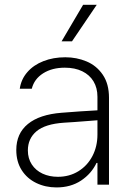

<svg xmlns="http://www.w3.org/2000/svg" viewBox="-20 -780 558 811"><path d="M240.2 -303.7Q276.4 -306.6 319.3 -309.6Q362.3 -312.5 391.6 -314V-371.1Q391.6 -408.7 375 -436.3Q358.4 -463.9 327.4 -479Q296.4 -494.1 253.9 -494.1Q199.7 -494.1 162.1 -470.2Q124.5 -446.3 114.3 -405.3H63.5Q69.3 -445.3 95.5 -475.3Q121.6 -505.4 163.3 -521.7Q205.1 -538.1 255.9 -538.1Q303.7 -538.1 345.7 -520.5Q387.7 -502.9 414.1 -464.4Q440.4 -425.8 440.4 -367.2V0H391.6V-91.8H387.7Q366.2 -46.4 322.5 -17.3Q278.8 11.7 218.8 11.7Q171.9 11.7 133.1 -7.1Q94.2 -25.9 71.5 -61.5Q48.8 -97.2 48.8 -146.5Q48.8 -216.3 97.9 -256.3Q147 -296.4 240.2 -303.7ZM224.6 -33.2Q272.9 -33.2 311 -56.6Q349.1 -80.1 370.4 -120.8Q391.6 -161.6 391.6 -211.9V-272L359.4 -269.5Q279.8 -263.2 250 -261.7Q170.9 -256.3 134.3 -225.6Q97.7 -194.8 97.7 -144.5Q97.7 -110.8 114.3 -85.4Q130.9 -60.1 159.7 -46.6Q188.5 -33.2 224.6 -33.2ZM331.1 -759.8H388.7L284.2 -605.5H240.2Z"/></svg>

Font: Pretendard Std ExtraLight
Style: Regular
Weight: 200
Designer: Base glyphs from Inter by Rasmus Andersson; Hangeul glyphs from Noto Sans CJK(Source Han Sans) by Jang Soo-young and Kan
Foundry: Kil Hyung-jin
Version: Version 1.309